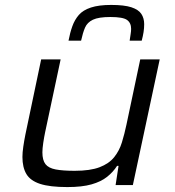

<svg xmlns="http://www.w3.org/2000/svg" viewBox="-20 -751 712 779"><path d="M253 8Q182 8 142.5 -5Q103 -18 87 -45Q71 -72 71 -114Q71 -132 74.5 -156Q78 -180 83 -205L147 -510H226L163 -214Q159 -195 155.5 -171.5Q152 -148 152 -133Q152 -101 164.5 -85Q177 -69 206 -63.5Q235 -58 283 -58Q346 -58 384 -72.5Q422 -87 443 -113Q464 -139 474.5 -173Q485 -207 493 -245L549 -510H628L519 0H449L461 -78H455Q439 -53 414.5 -33.5Q390 -14 351.5 -3Q313 8 253 8ZM258 -586Q264 -618 273.5 -644.5Q283 -671 300 -690.5Q317 -710 349 -720.5Q381 -731 431 -731Q484 -731 513 -721.5Q542 -712 553.5 -694.5Q565 -677 565 -653Q565 -637 562.5 -621Q560 -605 555 -586H506Q508 -600 510 -612.5Q512 -625 512 -634Q512 -658 495.5 -670Q479 -682 428 -682Q380 -682 357 -671Q334 -660 325 -639Q316 -618 309 -586Z"/></svg>

Font: Saira Expanded
Style: Italic
Weight: 400
Width: 7
Italic angle: -12°
Designer: Hector Gatti with collaboration of the Omnibus-Type team
Foundry: Omnibus-Type
Version: Version 1.101